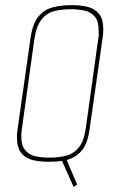

<svg xmlns="http://www.w3.org/2000/svg" viewBox="-20 -619 456 749"><path d="M267 110 222 9Q198 12 170 12Q136 12 108 5.5Q80 -1 63 -22Q46 -43 46 -84Q46 -100 49 -118L99 -469Q107 -527 130 -554.5Q153 -582 186.5 -590.5Q220 -599 258 -599Q293 -599 321 -592.5Q349 -586 366 -565.5Q383 -545 383 -503Q383 -487 380 -469L330 -118Q322 -58 298.5 -31Q275 -4 240 5L281 101ZM173 -4Q208 -4 237.5 -11.5Q267 -19 287.5 -44Q308 -69 315 -121L363 -466Q365 -475 365 -483Q365 -491 365 -498Q365 -536 350 -554Q335 -572 310 -577.5Q285 -583 255 -583Q221 -583 191.5 -575.5Q162 -568 142 -543Q122 -518 114 -466L66 -121Q63 -103 63 -89Q63 -52 78 -33.5Q93 -15 118 -9.5Q143 -4 173 -4Z"/></svg>

Font: Alumni Sans Pinstripe
Style: Italic
Weight: 400
Italic angle: -8°
Designer: Robert E. Leuschke
Foundry: Robert E. Leuschke
Version: Version 1.010; ttfautohint (v1.8.4.7-5d5b)